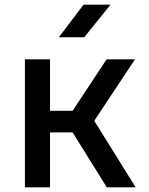

<svg xmlns="http://www.w3.org/2000/svg" viewBox="-20 -805 640 825"><path d="M342 -645 455 -785H339L233 -645ZM195 0V-236H292L439 0H563L385 -286L560 -550H438L292 -329H195V-550H87V0Z"/></svg>

Font: Tekne LDO SemiBold
Style: Regular
Weight: 600
Monospace: yes
Designer: Alessio Laiso, Mario Rullo, Paolo Rosset
Foundry: Alessio Laiso
Version: Version 1.000;hotconv 1.0.109;makeotfexe 2.5.65596